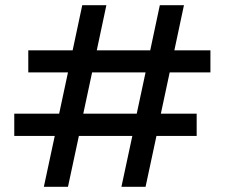

<svg xmlns="http://www.w3.org/2000/svg" viewBox="-20 -720 866 740"><path d="M191 -196H35V-282H208L242 -441H89V-526H260L297 -700H390L353 -526H559L596 -700H689L652 -526H791V-441H634L600 -282H738V-196H583L541 0H448L490 -196H284L242 0H149ZM507 -282 541 -441H335L301 -282Z"/></svg>

Font: AF Albert Sans Medium
Style: Regular
Weight: 500
Designer: Andreas Rasmussen
Foundry: a.Foundry
Version: Version 1.300;Glyphs 3.2 (3231)